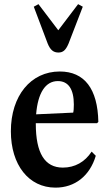

<svg xmlns="http://www.w3.org/2000/svg" viewBox="-20 -870 508 901"><path d="M254 -623.5C276.5 -623.5 288.5 -635 301.5 -665L368.5 -838.5L346.5 -850.5L253.5 -728L160.5 -850.5L138.5 -838.5L204 -665C216 -636 230.5 -623.5 254 -623.5ZM240.5 10.5C331.5 10.5 401.5 -44.5 429.5 -139L410 -158.5C378.5 -110 331.5 -83.5 275 -83.5C190 -83.5 148 -151.5 148 -289V-292H435.5L441.5 -298C438.5 -453 376.5 -534.5 260.5 -534.5C124.5 -534.5 31 -420.5 31 -254C31 -96.5 114.5 10.5 240.5 10.5ZM251.5 -489.5C300.5 -489.5 326.5 -452 326.5 -379.5C326.5 -363 325.5 -348.5 323.5 -341.5L149.5 -333.5C157.5 -433.5 193 -489.5 251.5 -489.5Z"/></svg>

Font: Libre Caslon Condensed SemiBold
Style: Regular
Weight: 600
Designer: Pablo Impallari, Rodrigo Fuenzalida, Katja Schimmel, Ertekin Erdin
Foundry: Pablo Impallari, Rodrigo Fuenzalida
Version: Version 2.000;gftools[0.9.33]